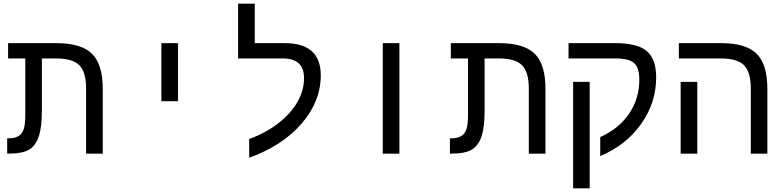

<svg xmlns="http://www.w3.org/2000/svg" viewBox="-20 -833 4241 1041"><path d="M117.2 -516.1H23.9V-599.1H285.2Q419.9 -599.1 478.5 -541.7Q537.1 -484.4 537.1 -351.1V0H446.8V-352.1Q446.8 -441.9 410.4 -479Q374 -516.1 284.2 -516.1H207V-231.9Q207 -143.1 190.4 -93.5Q173.8 -43.9 138.2 -22Q102.5 0 23.9 0H19V-83H26.9Q60.5 -83 80.1 -95Q99.6 -106.9 108.4 -132.3Q117.2 -157.7 117.2 -213.9Z M855 -599.1H945.3V-284.2H855Z M1331.1 -79.1Q1424.3 -113.8 1491.2 -166.5Q1558.1 -219.2 1593.3 -281.5Q1628.4 -343.8 1628.4 -409.2Q1628.4 -516.1 1514.2 -516.1H1271V-813H1361.3V-599.1H1523.4Q1719.2 -599.1 1719.2 -424.8Q1719.2 -282.2 1614.3 -161.9Q1509.3 -41.5 1331.1 22Z M2055.2 -599.1H2145.5V0H2055.2Z M2517.6 -516.1H2424.3V-599.1H2685.5Q2820.3 -599.1 2878.9 -541.7Q2937.5 -484.4 2937.5 -351.1V0H2847.2V-352.1Q2847.2 -441.9 2810.8 -479Q2774.4 -516.1 2684.6 -516.1H2607.4V-231.9Q2607.4 -143.1 2590.8 -93.5Q2574.2 -43.9 2538.6 -22Q2502.9 0 2424.3 0H2419.4V-83H2427.2Q2460.9 -83 2480.5 -95Q2500 -106.9 2508.8 -132.3Q2517.6 -157.7 2517.6 -213.9Z M3177.2 -389.2V188H3087.4V-389.2ZM3062.5 -599.1H3315.4Q3436 -599.1 3486.8 -555.9Q3537.6 -512.7 3537.6 -413.1Q3537.6 -275.4 3455.8 -160.4Q3374 -45.4 3234.4 13.2V-89.8Q3336.4 -135.7 3391.4 -217.5Q3446.3 -299.3 3446.3 -400.9Q3446.3 -466.3 3417.7 -491.2Q3389.2 -516.1 3319.3 -516.1H3062.5Z M3760.7 0H3670.4V-389.2H3760.7ZM4140.6 0H4050.8V-352.1Q4050.8 -441.9 4014.4 -479Q3978 -516.1 3888.7 -516.1H3660.6V-599.1H3889.6Q4024.4 -599.1 4082.5 -541.5Q4140.6 -483.9 4140.6 -351.1Z"/></svg>

Font: Courier New
Style: Regular
Weight: 400
Designer: Steve Matteson
Foundry: Ascender Corporation
Version: Version 2.00.3